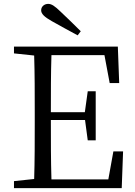

<svg xmlns="http://www.w3.org/2000/svg" viewBox="-20 -969 695 989"><path d="M396 -808C362 -842 327 -876 292 -909C262 -938 246 -949 228 -949C209 -949 192 -936 192 -916C192 -898 208 -882 247 -860C290 -836 335 -811 380 -787ZM564 -189 538 -45H245C242 -142 242 -240 242 -351H418L432 -246H473V-499H432L417 -391H242C242 -493 242 -591 245 -685H518L545 -541H594L587 -729H52V-694L156 -683C159 -587 159 -489 159 -392V-337C159 -239 159 -142 156 -47L52 -36V0H607L614 -189Z"/></svg>

Font: Source Han Serif AKR9
Style: Regular
Weight: 400
Designer: Ryoko NISHIZUKA 西塚涼子 (kana & ideographs); Frank Grießhammer (Latin, Greek & Cyrillic); Sandoll Communications 산돌커뮤니케이션, 
Foundry: Adobe Systems Incorporated
Version: Version 1.005;hotconv 1.0.107;makeotfexe 2.5.65593